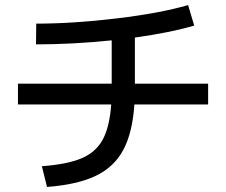

<svg xmlns="http://www.w3.org/2000/svg" viewBox="-20 -741 904 768"><path d="M424.8 -323.2H51.8V-406.2H426.8V-579.6Q271 -563.5 124 -563.5L125 -646.5Q273.9 -646.5 448 -667.5Q622.1 -688.5 732.4 -720.7L756.8 -638.7Q663.1 -610.8 519.5 -590.8V-406.2H812.5V-323.2H517.6Q509.8 -209.5 472.9 -140.9Q436 -72.3 362.5 -37.4Q289.1 -2.4 168 6.8L147.5 -76.2Q248.5 -83.5 305.9 -107.7Q363.3 -131.8 390.9 -182.6Q418.5 -233.4 424.8 -323.2Z"/></svg>

Font: Pretendard GOV Medium
Style: Regular
Weight: 500
Designer: Base glyphs from Inter by Rasmus Andersson; Hangeul glyphs from Noto Sans CJK(Source Han Sans) by Jang Soo-young and Kan
Foundry: Kil Hyung-jin
Version: Version 1.309